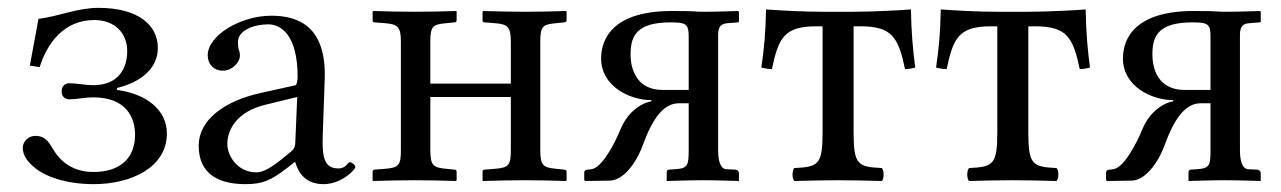

<svg xmlns="http://www.w3.org/2000/svg" viewBox="-20 -459 3262 489"><path d="M38 -83C38 -61 52 -45 72 -29C95 -11 145 10 219 10C313 10 405 -32 405 -119C405 -179 353 -220 278 -230V-235C333 -248 382 -281 382 -337C382 -395 332 -439 231 -439C176 -439 129 -417 78 -411L56 -292L81 -288C99 -346 141 -408 220 -408C274 -408 304 -373 304 -329C304 -285 282 -242 217 -242C199 -242 174 -247 156 -247C148 -247 137 -242 137 -226C137 -210 149 -206 157 -206C175 -206 195 -211 218 -211C301 -211 324 -160 324 -116C324 -57 287 -21 218 -21C165 -21 133 -48 114 -81C104 -98 94 -113 70 -113C53 -113 38 -99 38 -83Z M737 -212 732 -95C731.5 -83.1 727 -77 719 -71C694 -51 660 -20 633 -20C585 -20 559 -62 559 -92C559 -129.5 583.8 -174.6 655 -192ZM732 -46C738 -26 753 10 804 10C851 10 885 -28 885 -33C885 -40 875 -46 871 -46C865 -46 862 -30 842 -30C805 -30 800.1 -60 802 -115L807 -257C811.7 -390.8 741 -419 671 -419C593 -419 509 -369 509 -318C509 -295 525 -279 547 -279C575 -279 591 -304 591 -316C591 -323 590 -329 588 -333C587 -336 586 -342 586 -352C586 -382 627 -397 663 -397C695 -397 738 -371 738 -263C738 -256 736 -243 733 -242L643 -222C550.4 -201.4 486 -153 486 -88C486 -15 538 10 605 10C649 10 669 1 711 -31L730 -46Z M1281 -77C1281 -39 1276.6 -31.8 1240 -29L1214 -27C1211 -26.8 1209 -25 1209 -22V0L1210 2C1240 1 1282 0 1318 0C1355 0 1391 1 1421 2L1423 0V-21C1423 -25 1421 -26.6 1417 -27L1397 -29C1363.5 -32.3 1356 -37 1356 -77V-353C1356 -394 1363.5 -396.7 1397 -400L1417 -402C1421 -402.4 1423 -404 1423 -408V-429L1422 -431C1392 -430 1355 -429 1318 -429C1282 -429 1241 -430 1211 -431L1209 -429V-407C1209 -403 1211 -402.2 1214 -402L1240 -400C1272.7 -397.5 1281 -391 1281 -353V-246H1076V-353C1076 -394 1083.5 -396.7 1117 -400L1137 -402C1141 -402.4 1143 -404 1143 -408V-429L1142 -431C1112 -430 1074 -429 1037 -429C1001 -429 961 -430 931 -431L929 -429V-407C929 -403 931 -402.2 934 -402L960 -400C992.7 -397.5 1001 -391 1001 -353V-77C1001 -39 996.6 -31.8 960 -29L934 -27C931 -26.8 929 -25 929 -22V0L930 2C960 1 1001 0 1037 0C1074 0 1111 1 1141 2L1143 0V-21C1143 -25 1141 -26.6 1137 -27L1117 -29C1083.5 -32.3 1076 -37 1076 -77V-212H1281Z M1468 0 1471 2 1534 1C1566 0 1599 -40 1617 -89C1641 -155 1669 -196 1709 -196H1734V-77C1734 -38 1732 -30 1699 -28L1684 -27C1680 -27 1678 -24 1678 -20V2C1678 2 1735 0 1771 0C1806 0 1862 2 1862 2V-18C1862 -20 1860 -27 1852 -27L1830 -28C1814 -29 1809 -51 1809 -77V-370C1809 -391 1816 -399 1834 -400L1859 -402C1861 -402 1862 -403 1862 -405V-429L1860 -431C1860 -431 1807 -429 1773 -429C1741 -429 1767 -431 1691 -431C1520 -431 1511 -339 1511 -310C1511 -239 1584 -204 1639 -204V-201C1611 -196 1578 -172 1561 -131C1546 -94 1513 -31 1486 -28L1478 -27C1474 -27 1468 -26 1468 -19ZM1586 -321C1586 -368 1602 -402 1688 -402C1727 -402 1734 -398 1734 -366V-230H1667C1610 -230 1586 -271 1586 -321Z M2075 -122C2075 -39 2064 -34 2003 -31C1997 -25 1997 -4 2003 2C2045 1 2071 0 2115 0C2158 0 2183 1 2226 2C2232 -4 2232 -25 2226 -31C2165 -34 2154 -39 2154 -122V-392H2171C2252 -392 2268 -364 2285 -283C2298 -283 2311 -287 2311 -287C2305 -333 2301 -377 2300 -435C2277 -433 2202 -429 2152 -429H2077C2027 -429 1971 -432 1931 -435C1930 -377 1926 -333 1919 -287C1919 -287 1933 -283 1946 -283C1963 -364 1978 -392 2060 -392H2075Z M2520 -122C2520 -39 2509 -34 2448 -31C2442 -25 2442 -4 2448 2C2490 1 2516 0 2560 0C2603 0 2628 1 2671 2C2677 -4 2677 -25 2671 -31C2610 -34 2599 -39 2599 -122V-392H2616C2697 -392 2713 -364 2730 -283C2743 -283 2756 -287 2756 -287C2750 -333 2746 -377 2745 -435C2722 -433 2647 -429 2597 -429H2522C2472 -429 2416 -432 2376 -435C2375 -377 2371 -333 2364 -287C2364 -287 2378 -283 2391 -283C2408 -364 2423 -392 2505 -392H2520Z M2797 0 2800 2 2863 1C2895 0 2928 -40 2946 -89C2970 -155 2998 -196 3038 -196H3063V-77C3063 -38 3061 -30 3028 -28L3013 -27C3009 -27 3007 -24 3007 -20V2C3007 2 3064 0 3100 0C3135 0 3191 2 3191 2V-18C3191 -20 3189 -27 3181 -27L3159 -28C3143 -29 3138 -51 3138 -77V-370C3138 -391 3145 -399 3163 -400L3188 -402C3190 -402 3191 -403 3191 -405V-429L3189 -431C3189 -431 3136 -429 3102 -429C3070 -429 3096 -431 3020 -431C2849 -431 2840 -339 2840 -310C2840 -239 2913 -204 2968 -204V-201C2940 -196 2907 -172 2890 -131C2875 -94 2842 -31 2815 -28L2807 -27C2803 -27 2797 -26 2797 -19ZM2915 -321C2915 -368 2931 -402 3017 -402C3056 -402 3063 -398 3063 -366V-230H2996C2939 -230 2915 -271 2915 -321Z"/></svg>

Font: Libertinus Serif Display
Style: Regular
Weight: 400
Designer: Philipp H. Poll
Foundry: Khaled Hosny
Version: Version 6.1